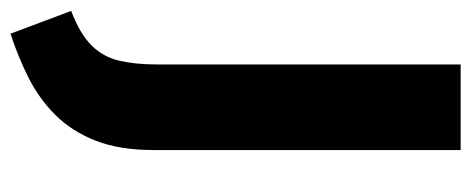

<svg xmlns="http://www.w3.org/2000/svg" viewBox="-298 -446 903 368"><g transform="rotate(90 153.0 -261.5)"><path d="M92 -693.4H256.1V-105.3Q256.1 -39.5 238 6.5Q219.9 52.4 188.6 83.6Q157.3 114.8 117.1 135Q77 155.1 33.1 169.4L-10.6 53.1Q34.8 35.7 56.4 13.2Q78.1 -9.2 85 -39.7Q92 -70.2 92 -111.2Z"/></g></svg>

Font: Fira Sans Variable
Style: Regular
Weight: 400
Designer: Carrois Corporate & Edenspiekermann AG
Foundry: Carrois Corporate GbR & Edenspiekermann AG
Version: Version 4.202